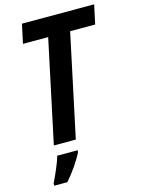

<svg xmlns="http://www.w3.org/2000/svg" viewBox="-136 -791 801 1089"><g transform="rotate(-15 264.0 -246.5)"><path d="M229 0 357 -602H504L528 -714H104L80 -602H228L100 0ZM120 221Q149 189 178.5 146Q208 103 223 71V61H104Q94 94 75.5 137Q57 180 43 208V221Z"/></g></svg>

Font: Noto Sans UI SemiCondensed
Style: Bold Italic
Weight: 700
Width: 4
Designer: Monotype Design Team
Foundry: Monotype Imaging Inc.
Version: 1.001